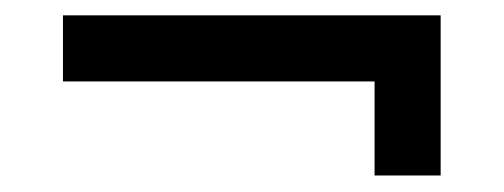

<svg xmlns="http://www.w3.org/2000/svg" viewBox="-20 -412 640 244"><path d="M456 -189H540V-392.5H60V-308.5H456Z"/></svg>

Font: Eudonet SemiBold
Style: Regular
Weight: 600
Designer: Mikhail Sharanda
Foundry: Mikhail Sharanda
Version: Version 4.503;Glyphs 3.1.2 (3151)